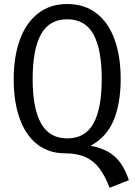

<svg xmlns="http://www.w3.org/2000/svg" viewBox="-20 -737 655 935"><path d="M421.5 -27.2Q471.8 -17.4 506.7 2.3Q541.5 22.1 565.9 55.4Q590.3 88.7 607.7 140.5L513.8 177.4Q491.3 119.5 464.4 83.3Q437.4 47.2 397.2 28.5Q356.9 9.7 297.4 9.7Q217.4 9.7 161 -34.6Q104.6 -79 75.6 -160.3Q46.7 -241.5 46.7 -351.3Q46.7 -460 76.4 -542.6Q106.2 -625.1 164.9 -671.3Q223.6 -717.4 307.2 -717.4Q391.3 -717.4 449.7 -672.3Q508.2 -627.2 537.9 -544.9Q567.7 -462.6 567.7 -352.3Q567.7 -233.8 533.6 -151.8Q499.5 -69.7 421.5 -27.2ZM307.2 -643.1Q220 -643.1 179.5 -569.7Q139 -496.4 139 -351.3Q139 -208.2 180.3 -135.6Q221.5 -63.1 307.2 -63.1Q394.9 -63.1 435.1 -135.6Q475.4 -208.2 475.4 -352.3Q475.4 -496.9 434.9 -570Q394.4 -643.1 307.2 -643.1Z"/></svg>

Font: Fira Code
Style: Regular
Weight: 400
Designer: Carrois Corporate, Edenspiekermann AG, Nikita Prokopov
Foundry: Carrois Corporate, Edenspiekermann AG, Nikita Prokopov
Version: Version 5.002